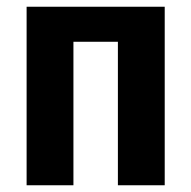

<svg xmlns="http://www.w3.org/2000/svg" viewBox="-20 -550 568 570"><path d="M330 -426H198V0H59V-530H469V0H330Z"/></svg>

Font: Fira Sans Condensed SemiBold
Style: Regular
Weight: 600
Width: 3
Designer: bBox Type GmbH & Carrois Corporate GbR & Edenspiekermann AG
Foundry: bBox Type GmbH & Carrois Corporate GbR & Edenspiekermann AG
Version: Version 4.301